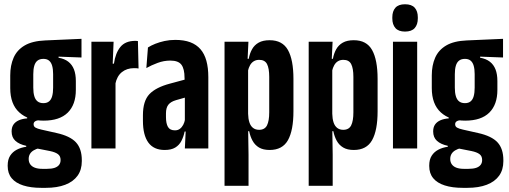

<svg xmlns="http://www.w3.org/2000/svg" viewBox="-20 -696 2384 900"><path d="M184.5 -130.5Q113 -130.5 70.5 -169Q28 -207.5 28 -283V-342.5Q28 -389.5 43.8 -425.5Q59.5 -461.5 95.5 -482.8Q131.5 -504 192 -506.5L362 -514V-426.5L254.5 -430.5V-425.5Q282.5 -420.5 300.2 -406.8Q318 -393 326.8 -370.5Q335.5 -348 335.5 -316V-274.5Q335.5 -205.5 297.5 -168Q259.5 -130.5 184.5 -130.5ZM179.5 95.5H199Q221.5 95.5 235.8 90.8Q250 86 257 76.8Q264 67.5 264 54.5V53.5Q264 35.5 251.2 26.2Q238.5 17 214 12L143 -2H165Q149 2 137.8 8.8Q126.5 15.5 120.5 25.5Q114.5 35.5 114.5 49V49.5Q114.5 64 121.8 74.2Q129 84.5 143.2 90Q157.5 95.5 179.5 95.5ZM173 184.5Q124 184.5 88.8 173.2Q53.5 162 34.8 139.5Q16 117 16 82V80Q16 52 27.5 34Q39 16 58.5 5.8Q78 -4.5 103 -8V-12.5Q70 -19.5 52.2 -35.8Q34.5 -52 34.5 -79.5V-80.5Q34.5 -99.5 43.2 -112.2Q52 -125 68.5 -132.2Q85 -139.5 107.5 -141V-155.5L180 -132.5H167Q153.5 -132.5 145.5 -127.8Q137.5 -123 137.5 -114V-113.5Q137.5 -103 146.5 -97.8Q155.5 -92.5 174 -88.5L245 -72.5Q308.5 -58.5 336 -28.8Q363.5 1 363.5 55V59.5Q363.5 100 343.5 127.8Q323.5 155.5 285.8 170Q248 184.5 195 184.5ZM183.5 -212.5Q200 -212.5 210 -220.8Q220 -229 224.5 -245.2Q229 -261.5 229 -285V-348.5Q229 -371.5 224.5 -387.5Q220 -403.5 210 -411.8Q200 -420 184 -420H183Q166.5 -420 156 -412Q145.5 -404 140.8 -388Q136 -372 136 -348V-285Q136 -261.5 140.8 -245.2Q145.5 -229 156 -220.8Q166.5 -212.5 183.5 -212.5Z M520.5 -302 485 -397.5H514Q521 -447 544.2 -475.8Q567.5 -504.5 614.5 -504.5Q617.5 -504.5 620 -504.2Q622.5 -504 626.5 -503.5L629.5 -375Q626 -376 620.2 -376.2Q614.5 -376.5 608 -376.5Q574.5 -376.5 551.2 -357.8Q528 -339 520.5 -302ZM408.5 0V-500.5H512.5L507 -366.5L521.5 -356.5V0Z M846.5 0 851 -94H846.5V-301.5L845 -331Q845 -373 830.5 -392.5Q816 -412 778.5 -412Q748 -412 719 -401.2Q690 -390.5 666 -377L673.5 -473.5Q688.5 -483 708 -490.8Q727.5 -498.5 751.2 -503.8Q775 -509 801.5 -509Q842.5 -509 871.8 -498Q901 -487 919.8 -465.2Q938.5 -443.5 947.5 -410.8Q956.5 -378 956.5 -334.5V0ZM752 7Q700.5 7 675.2 -28Q650 -63 650 -129.5V-156Q650 -222.5 680.2 -254.5Q710.5 -286.5 776.5 -304L858 -326L870 -245L805 -226.5Q780.5 -219.5 769.2 -205.2Q758 -191 758 -164.5V-147Q758 -117.5 767.2 -101.2Q776.5 -85 800 -85Q813.5 -85 823 -92Q832.5 -99 838.8 -110.8Q845 -122.5 847.5 -137.5L860.5 -79.5H845.5Q840.5 -55 830.2 -35.2Q820 -15.5 801.2 -4.2Q782.5 7 752 7Z M1244 7Q1213.5 7 1194.2 -4.5Q1175 -16 1164 -36Q1153 -56 1148 -81H1120.5L1143 -163Q1143.5 -139.5 1149 -122.5Q1154.5 -105.5 1166 -96.5Q1177.5 -87.5 1194.5 -87.5Q1221 -87.5 1231.5 -108.2Q1242 -129 1242 -169.5V-335.5Q1242 -375.5 1231.8 -395.5Q1221.5 -415.5 1195 -415.5Q1180.5 -415.5 1169.8 -409Q1159 -402.5 1152.2 -390.5Q1145.5 -378.5 1142 -363L1120 -420.5H1146Q1150.5 -445.5 1161.5 -465.2Q1172.5 -485 1192.5 -496.2Q1212.5 -507.5 1244 -507.5Q1304 -507.5 1329.8 -461.5Q1355.5 -415.5 1355.5 -326V-174.5Q1355.5 -85 1329.8 -39Q1304 7 1244 7ZM1032.5 175V-500.5H1144.5L1139 -384.5L1143 -382.5V-116.5V-101.5L1145 29.5V175Z M1638.5 7Q1608 7 1588.8 -4.5Q1569.5 -16 1558.5 -36Q1547.5 -56 1542.5 -81H1515L1537.5 -163Q1538 -139.5 1543.5 -122.5Q1549 -105.5 1560.5 -96.5Q1572 -87.5 1589 -87.5Q1615.5 -87.5 1626 -108.2Q1636.5 -129 1636.5 -169.5V-335.5Q1636.5 -375.5 1626.2 -395.5Q1616 -415.5 1589.5 -415.5Q1575 -415.5 1564.2 -409Q1553.5 -402.5 1546.8 -390.5Q1540 -378.5 1536.5 -363L1514.5 -420.5H1540.5Q1545 -445.5 1556 -465.2Q1567 -485 1587 -496.2Q1607 -507.5 1638.5 -507.5Q1698.5 -507.5 1724.2 -461.5Q1750 -415.5 1750 -326V-174.5Q1750 -85 1724.2 -39Q1698.5 7 1638.5 7ZM1427 175V-500.5H1539L1533.5 -384.5L1537.5 -382.5V-116.5V-101.5L1539.5 29.5V175Z M1822 0V-500.5H1935.5V0ZM1878.5 -548Q1848 -548 1833.5 -564.5Q1819 -581 1819 -609.5V-615Q1819 -643.5 1833.5 -659.8Q1848 -676 1878.5 -676Q1909.5 -676 1924 -659.8Q1938.5 -643.5 1938.5 -615V-609.5Q1938.5 -581 1924 -564.5Q1909.5 -548 1878.5 -548Z M2160.5 -130.5Q2089 -130.5 2046.5 -169Q2004 -207.5 2004 -283V-342.5Q2004 -389.5 2019.8 -425.5Q2035.5 -461.5 2071.5 -482.8Q2107.5 -504 2168 -506.5L2338 -514V-426.5L2230.5 -430.5V-425.5Q2258.5 -420.5 2276.2 -406.8Q2294 -393 2302.8 -370.5Q2311.5 -348 2311.5 -316V-274.5Q2311.5 -205.5 2273.5 -168Q2235.5 -130.5 2160.5 -130.5ZM2155.5 95.5H2175Q2197.5 95.5 2211.8 90.8Q2226 86 2233 76.8Q2240 67.5 2240 54.5V53.5Q2240 35.5 2227.2 26.2Q2214.5 17 2190 12L2119 -2H2141Q2125 2 2113.8 8.8Q2102.5 15.5 2096.5 25.5Q2090.5 35.5 2090.5 49V49.5Q2090.5 64 2097.8 74.2Q2105 84.5 2119.2 90Q2133.5 95.5 2155.5 95.5ZM2149 184.5Q2100 184.5 2064.8 173.2Q2029.5 162 2010.8 139.5Q1992 117 1992 82V80Q1992 52 2003.5 34Q2015 16 2034.5 5.8Q2054 -4.5 2079 -8V-12.5Q2046 -19.5 2028.2 -35.8Q2010.5 -52 2010.5 -79.5V-80.5Q2010.5 -99.5 2019.2 -112.2Q2028 -125 2044.5 -132.2Q2061 -139.5 2083.5 -141V-155.5L2156 -132.5H2143Q2129.5 -132.5 2121.5 -127.8Q2113.5 -123 2113.5 -114V-113.5Q2113.5 -103 2122.5 -97.8Q2131.5 -92.5 2150 -88.5L2221 -72.5Q2284.5 -58.5 2312 -28.8Q2339.5 1 2339.5 55V59.5Q2339.5 100 2319.5 127.8Q2299.5 155.5 2261.8 170Q2224 184.5 2171 184.5ZM2159.5 -212.5Q2176 -212.5 2186 -220.8Q2196 -229 2200.5 -245.2Q2205 -261.5 2205 -285V-348.5Q2205 -371.5 2200.5 -387.5Q2196 -403.5 2186 -411.8Q2176 -420 2160 -420H2159Q2142.5 -420 2132 -412Q2121.5 -404 2116.8 -388Q2112 -372 2112 -348V-285Q2112 -261.5 2116.8 -245.2Q2121.5 -229 2132 -220.8Q2142.5 -212.5 2159.5 -212.5Z"/></svg>

Font: Anek Tamil Condensed SemiBold
Style: Regular
Weight: 600
Width: 3
Designer: Aadarsh Rajan (Tamil), Yesha Goshar (Latin)
Foundry: Ek Type
Version: Version 1.003